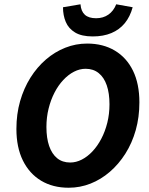

<svg xmlns="http://www.w3.org/2000/svg" viewBox="-20 -868 700 900"><path d="M301.8 12Q227.7 12 172.8 -20.9Q117.8 -53.9 87.3 -115.6Q56.9 -177.3 56.9 -263.6Q56.9 -333 74.2 -393.7Q91.6 -454.3 122.7 -503.9Q153.9 -553.5 195.5 -589.3Q237.2 -625.1 286.2 -644.4Q335.2 -663.8 388.5 -663.8Q463 -663.8 518.3 -630.8Q573.5 -597.9 603.5 -536.4Q633.4 -474.9 633.4 -388.2Q633.4 -318.7 616.3 -258.1Q599.2 -197.5 567.8 -147.9Q536.4 -98.3 494.8 -62.5Q453.2 -26.6 404.2 -7.3Q355.2 12 301.8 12ZM309 -106.2Q336.7 -106.2 363.4 -119.9Q390.2 -133.6 413.6 -158.6Q437.1 -183.6 454.9 -217.7Q472.8 -251.8 483 -292.7Q493.2 -333.6 493.2 -379.1Q493.2 -430.9 480.4 -468.1Q467.6 -505.3 442.5 -525.4Q417.5 -545.6 381.4 -545.6Q353.6 -545.6 326.9 -531.9Q300.2 -518.2 276.7 -493.1Q253.2 -468.1 235.6 -434Q218 -400 207.8 -359Q197.6 -318.1 197.6 -272.7Q197.6 -220.8 210.4 -183.7Q223.2 -146.5 248 -126.3Q272.8 -106.2 309 -106.2ZM414.6 -697.2Q362.4 -697.2 331.8 -715.8Q301.3 -734.3 288.3 -765.2Q275.3 -796.1 275.3 -834L357.3 -847.9Q359.8 -815 377.9 -798.7Q396 -782.5 430.5 -782.5Q463.6 -782.5 488 -799.4Q512.3 -816.3 524.8 -847.9L601.9 -834Q589.8 -789.7 564.8 -759.2Q539.9 -728.8 502.1 -713Q464.4 -697.2 414.6 -697.2Z"/></svg>

Font: Source Sans 3
Style: Italic
Weight: 200
Italic angle: -11°
Designer: Paul D. Hunt
Foundry: Adobe
Version: Version 3.046;hotconv 1.0.118;makeotfexe 2.5.65603